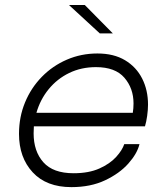

<svg xmlns="http://www.w3.org/2000/svg" viewBox="-20 -758 684 788"><path d="M552.5 -166.5Q543 -127.5 506.8 -86.8Q470.5 -46 411.2 -18Q352 10 273 10Q170.5 10 114.2 -50.8Q58 -111.5 58 -208.5Q58 -278 82.8 -337.8Q107.5 -397.5 151.8 -442.8Q196 -488 254.5 -513.2Q313 -538.5 380 -538.5Q447 -538.5 493.2 -510.8Q539.5 -483 563.5 -435.5Q587.5 -388 587.5 -328.5Q587.5 -307.5 584 -282.5Q580.5 -257.5 575 -239.5H119Q118 -225.5 118 -210.5Q118 -137 158 -92Q198 -47 282 -47Q344.5 -47 388 -66.5Q431.5 -86 456.8 -114Q482 -142 490 -166.5ZM374 -482.5Q313.5 -482.5 264 -458.5Q214.5 -434.5 179.8 -392Q145 -349.5 129.5 -295H525Q528 -313 528 -333.5Q528 -395.5 490.5 -439Q453 -482.5 374 -482.5ZM443 -621H389.5L263 -737.5H328Z"/></svg>

Font: Epilogue Light
Style: Italic
Weight: 300
Italic angle: -12°
Designer: Tyler Finck
Foundry: Etcetera Type Co
Version: Version 2.111; ttfautohint (v1.8.3)